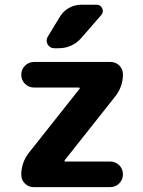

<svg xmlns="http://www.w3.org/2000/svg" viewBox="-20 -806 599 806"><path d="M232.4 -737.3Q246.1 -759.8 270 -772.9Q293.9 -786.1 320.3 -786.1H385.7Q402.3 -786.1 409.2 -771Q416 -755.9 405.3 -743.2L321.3 -646.5Q283.2 -603.5 225.6 -603.5H208Q189.5 -603.5 179.7 -620.1Q175.8 -627.9 175.8 -635.7Q175.8 -644.5 180.7 -652.3ZM313.5 -432.6Q315.4 -434.6 314.5 -436.5Q313.5 -438.5 310.5 -438.5H123Q100.6 -438.5 85 -454.1Q69.3 -469.7 69.3 -492.2Q69.3 -514.6 85 -530.3Q100.6 -545.9 123 -545.9H444.3Q465.8 -545.9 481 -530.8Q496.1 -515.6 496.1 -494.1Q496.1 -442.4 463.9 -401.4L252 -133.8Q250 -131.8 251 -129.9Q252 -127.9 253.9 -127.9H442.4Q464.8 -127.9 480.5 -112.3Q496.1 -96.7 496.1 -74.2Q496.1 -51.8 480.5 -36.1Q464.8 -20.5 442.4 -20.5H121.1Q99.6 -20.5 84.5 -35.6Q69.3 -50.8 69.3 -72.3Q69.3 -124 101.6 -165Z"/></svg>

Font: Gen Jyuu Gothic Bold
Style: Bold
Weight: 700
Designer: [Source Han Sans]
Ryoko NISHIZUKA  (kana & ideographs); Paul D. Hunt (Latin, Greek & Cyrillic); Wenlong ZHANG  (bopomofo
Version: Version 1.002.20150607